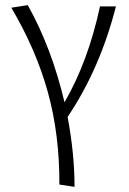

<svg xmlns="http://www.w3.org/2000/svg" viewBox="-20 -438 503 747"><path d="M243 17Q270 160 270 289L211 280Q212 86 166 -80Q120 -246 24 -408L88 -418Q181 -252 231 -40Q323 -199 369 -413H431Q369 -170 243 17Z"/></svg>

Font: Isabella Sans
Style: Regular
Weight: 400
Designer: Original fonts by Christian Thalmann (Catharsis Fonts), Modifications by Cristiano Sobral
Version: Version 0.002;July 12, 2020;FontCreator 13.0.0.2655 64-bit; 